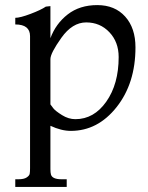

<svg xmlns="http://www.w3.org/2000/svg" viewBox="-20 -500 582 754"><path d="M242 234H40V204H52Q74 204 84.5 197Q95 190 96.5 183Q98 176 98 160V-358Q98 -404 40 -404V-430Q59 -430 100 -445.5Q141 -461 160 -474L178 -476V-350Q199 -407 246 -443.5Q293 -480 362 -480Q431 -480 471.5 -435Q512 -390 512 -314Q512 -173 438 -79.5Q364 14 258 14Q221 14 178 -6V164Q178 178 180 185Q185 204 222 204H242ZM178 -268V-90Q182 -84 190 -74Q198 -64 223.5 -48Q249 -32 276 -32Q349 -32 397.5 -101Q446 -170 446 -276Q446 -335 409.5 -373.5Q373 -412 318.5 -412Q264 -412 221 -351.5Q178 -291 178 -268Z"/></svg>

Font: Montaga
Style: Regular
Weight: 400
Designer: Alejandra Rodriguez
Foundry: Alejandra Rodriguez
Version: Version 1.001